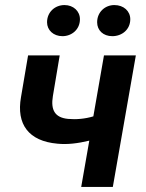

<svg xmlns="http://www.w3.org/2000/svg" viewBox="-20 -739 576 759"><path d="M207 -171C246 -167 287 -172 333 -183L301 0H426L517 -520H391L349 -279C316 -269 280 -266 249 -269C197 -274 180 -304 189 -359L216 -520H91L63 -355C44 -248 93 -181 207 -171ZM227 -596C263 -596 296 -622 296 -663C296 -695 270 -719 235 -719C197 -719 166 -691 166 -651C166 -620 191 -596 227 -596ZM424 -596C462 -596 495 -622 495 -663C495 -695 469 -719 432 -719C395 -719 364 -691 364 -651C364 -619 388 -596 424 -596Z"/></svg>

Font: Fixel Text 20240404 SemiBold
Style: Italic
Weight: 600
Width: 4
Italic angle: -10°
Designer: AlfaBravo + MacPaw
Foundry: Kyrylo Tkachov, Marchela Mozhyna, Serhii Makarenko, Maria Weinstein, Zakhar Kryvoshyya
Version: Version 1.211;Glyphs 3.2 (3225)